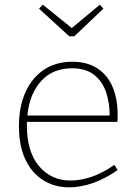

<svg xmlns="http://www.w3.org/2000/svg" viewBox="-20 -794 586 821"><path d="M276 7Q213 7 164.5 -23.5Q116 -54 88.5 -112Q61 -170 61 -254Q61 -338 89 -400Q117 -462 168 -496Q219 -530 289 -530Q353 -530 396.5 -501.5Q440 -473 461.5 -422Q483 -371 483 -305Q483 -299 483 -291.5Q483 -284 482 -273H95Q95 -266 95 -258Q95 -145 147 -83.5Q199 -22 282 -22Q324 -22 371.5 -38Q419 -54 469 -89L483 -67Q429 -29 376.5 -11Q324 7 276 7ZM288 -502Q205 -502 155.5 -447Q106 -392 97 -300H449Q449 -354 433.5 -400Q418 -446 382.5 -474Q347 -502 288 -502ZM407 -774 422 -757 298 -639H276L147 -757L163 -774L287 -674Z"/></svg>

Font: Bitter ExtraLight
Style: Regular
Weight: 200
Designer: Sol Matas, and Bitter project Authors
Foundry: Sol Matas
Version: Version 2.001